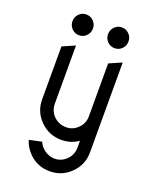

<svg xmlns="http://www.w3.org/2000/svg" viewBox="-168 -832 898 1120"><g transform="rotate(20 281.0 -271.5)"><path d="M346.2 -627.7Q327.6 -646.5 327.6 -673.3Q327.6 -700.2 346.2 -719Q364.7 -737.8 391.1 -737.8Q417.5 -737.8 436 -719Q454.6 -700.2 454.6 -673.3Q454.6 -646.5 436 -627.7Q417.5 -608.9 391.1 -608.9Q364.7 -608.9 346.2 -627.7ZM125.5 -627.7Q106.9 -646.5 106.9 -673.3Q106.9 -700.2 125.5 -719Q144 -737.8 170.4 -737.8Q196.8 -737.8 215.3 -719Q233.9 -700.2 233.9 -673.3Q233.9 -646.5 215.3 -627.7Q196.8 -608.9 170.4 -608.9Q144 -608.9 125.5 -627.7ZM386.7 10.3V-32.7Q340.8 0 281.2 0Q205.1 0 150.9 -53.7Q96.7 -107.4 96.7 -183.6V-512.7L174.8 -546.9V-185.1Q175.8 -139.6 206.1 -109.9Q237.3 -79.1 284.2 -79.1Q325.2 -79.1 356 -109.9Q386.2 -140.1 386.7 -182.1V-185.1V-512.7L464.8 -546.9V11.7Q464.8 87.9 410.6 141.6Q356.4 195.3 280.3 195.3Q204.1 195.3 150.4 141.6Q116.2 107.4 104 64.5L181.6 47.9Q189.5 68.8 207.5 85.4Q241.2 116.2 283.2 116.2Q324.2 116.2 355.5 85.4Q385.7 55.7 386.7 10.3Z"/></g></svg>

Font: NovaMono
Style: Regular
Weight: 400
Monospace: yes
Version: Version 1.2